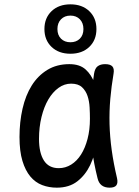

<svg xmlns="http://www.w3.org/2000/svg" viewBox="-20 -856 640 886"><path d="M242 10Q206 10 174.5 -2Q143 -14 120 -41.5Q97 -69 83.5 -113.5Q70 -158 70 -224Q70 -293 84 -354.5Q98 -416 126.5 -461.5Q155 -507 198.5 -533.5Q242 -560 300 -560Q348 -560 375 -535.5Q402 -511 415.5 -473.5Q429 -436 432 -391.5Q435 -347 435 -308Q435 -253 426.5 -196.5Q418 -140 396 -94Q374 -48 336.5 -19Q299 10 242 10ZM251 -80Q282 -80 308.5 -96.5Q335 -113 354 -143Q373 -173 384 -215Q395 -257 395 -308Q395 -332 393.5 -360.5Q392 -389 384 -413Q376 -437 358.5 -453.5Q341 -470 308 -470Q277 -470 250 -450.5Q223 -431 203 -397Q183 -363 171.5 -316Q160 -269 160 -215Q160 -151 182.5 -115.5Q205 -80 251 -80ZM414 -516Q418 -541 431 -550.5Q444 -560 465 -560Q489 -560 498.5 -549.5Q508 -539 504 -516Q494 -457 489 -399.5Q484 -342 485.5 -283.5Q487 -225 495.5 -163.5Q504 -102 520 -34Q525 -12 517 -1Q509 10 486 10Q463 10 449 -1Q435 -12 430 -34Q413 -102 405 -163.5Q397 -225 396 -283.5Q395 -342 400 -399.5Q405 -457 414 -516ZM305 -608Q251 -608 218 -639.5Q185 -671 185 -722Q185 -773 218 -804.5Q251 -836 305 -836Q359 -836 392 -804.5Q425 -773 425 -722Q425 -671 392 -639.5Q359 -608 305 -608ZM305 -661Q332 -661 348.5 -677.5Q365 -694 365 -722Q365 -750 348.5 -767Q332 -784 305 -784Q278 -784 261.5 -767Q245 -750 245 -722Q245 -694 261.5 -677.5Q278 -661 305 -661Z"/></svg>

Font: Maple Mono
Style: Regular
Weight: 400
Monospace: yes
Designer: subframe7536
Version: Version 7.300